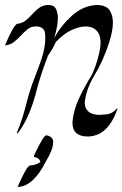

<svg xmlns="http://www.w3.org/2000/svg" viewBox="-54 -516 489 767"><path d="M296.9 29.3Q235.4 29.3 235.4 -25.9V-27.3Q239.3 -75.2 261.2 -122.1Q284.7 -171.9 313.5 -217.8L314.5 -220.7Q328.6 -251 338.4 -288.6Q347.7 -322.8 347.7 -345.2Q347.7 -363.8 341.3 -379.9Q326.2 -410.2 287.6 -410.2Q276.9 -410.2 266.1 -407.7Q231.4 -399.9 202.6 -378.4Q183.1 -363.8 169.4 -348.6Q156.7 -321.3 140.1 -296.9L137.7 -293.9Q136.2 -289.1 134.3 -284.7Q108.4 -216.3 94.7 -164.1Q66.9 -52.2 22.9 8.3Q15.6 17.6 14.2 17.6Q13.2 17.6 13.2 16.1Q13.2 13.7 17.1 4.4Q37.6 -45.4 50.3 -98.6Q60.5 -139.6 74.2 -178.7Q106 -261.7 112.3 -281.7Q127 -326.2 127 -366.7Q127 -374 125.5 -385.7Q124 -397.5 111.8 -405.8Q101.6 -410.6 90.8 -410.6Q86.4 -410.6 76.7 -409.2Q66.9 -407.7 55.2 -398.4Q41 -386.7 28.6 -373Q16.1 -359.4 1.5 -348.1Q-13.2 -336.9 -34.2 -334.5L-31.2 -341.3Q-23.4 -360.4 -17.6 -372.1L-10.3 -386.2Q5.9 -418.9 15.6 -420.9Q35.2 -423.3 48.6 -434.1Q62 -444.8 73.5 -457.8Q85 -470.7 97.7 -481Q115.7 -496.1 138.2 -496.1Q164.6 -496.1 171.4 -476.1Q177.2 -460.9 177.2 -442.9Q177.2 -413.1 162.6 -364.7Q191.4 -416 234.4 -454.3Q277.3 -492.7 331.1 -496.1Q373 -496.1 386.2 -471.2Q397 -451.7 397 -426.3Q397 -393.1 382.3 -347.2Q358.9 -273.4 322.3 -213.4Q293 -165.5 285.2 -113.3L284.7 -105Q284.7 -80.6 304.2 -66.4Q320.3 -57.1 343.8 -57.1Q351.1 -57.1 372.3 -59.3Q393.6 -61.5 410.6 -80.1Q414.1 -84.5 414.6 -84.5Q415 -84.5 415 -83Q415 -80.1 410.2 -67.4Q377.9 13.7 320.3 26.4Q308.1 29.3 296.9 29.3ZM17.1 231V230.5Q17.1 228.5 25.9 209Q30.3 200.2 33.4 193.4Q36.6 186.5 37.6 185.1Q38.6 183.6 40 180.2L47.9 165.5Q60.1 145.5 66.9 144.5Q86.4 144.5 103 133.8L107.4 130.9Q103 114.3 81.5 110.8L81.1 109.9Q81.1 106.9 89.8 88.4Q100.6 66.9 101.6 65.4Q102.5 64 104 61L112.3 46.4Q124.5 24.4 131.3 24.4Q157.2 29.3 158.2 48.8V53.7Q158.2 81.5 128.4 130.4Q79.6 228 17.1 231Z"/></svg>

Font: Terrible Cursive
Style: Regular
Weight: 400
Designer: GGBotNet
Foundry: GGBotNet
Version: 1.00